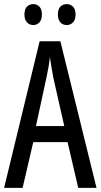

<svg xmlns="http://www.w3.org/2000/svg" viewBox="-20 -915 490 935"><path d="M361 0 309 -223H142L90 0H0L173 -714H274L450 0ZM240 -535Q235 -563 230.5 -589Q226 -615 223 -638Q218 -590 206 -536L155 -301H293ZM99 -845Q99 -871 111.5 -883Q124 -895 142 -895Q160 -895 172 -882.5Q184 -870 184 -845Q184 -819 172 -806Q160 -793 142 -793Q124 -793 111.5 -806Q99 -819 99 -845ZM262 -845Q262 -871 274.5 -883Q287 -895 305 -895Q323 -895 335.5 -882.5Q348 -870 348 -845Q348 -819 335.5 -806Q323 -793 305 -793Q286 -793 274 -806Q262 -819 262 -845Z"/></svg>

Font: Noto Sans ExtraCondensed
Style: Regular
Weight: 400
Width: 2
Designer: Monotype Design Team
Foundry: Monotype Imaging Inc.
Version: Version 2.013; ttfautohint (v1.8.4.7-5d5b)